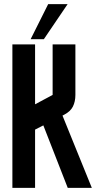

<svg xmlns="http://www.w3.org/2000/svg" viewBox="-20 -910 465 930"><path d="M192.4 -720.2H128.4L213.4 -890.1H307.6ZM149.9 0H40V-694.8H149.9V-404.8L234.9 -450.2V-694.8H345.2V-450.2Q345.2 -418 333 -393.6Q321.3 -370.6 292 -355L282.7 -350.1L424.8 0H308.1L189.9 -302.7L149.9 -282.2Z"/></svg>

Font: Horta
Style: Regular
Weight: 600
Width: 3
Version: Version 0.11